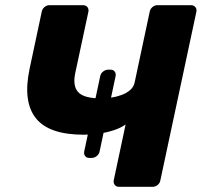

<svg xmlns="http://www.w3.org/2000/svg" viewBox="-20 -720 782 740"><path d="M438.8 0Q428.1 0 422.4 -7.2Q416.6 -14.5 418.3 -25.1L464.1 -240.1Q445.1 -226.8 418.3 -218Q391.4 -209.3 361.8 -205Q332.1 -200.8 302.9 -200.8Q168.1 -200.8 117.8 -264.9Q67.5 -329 94 -454.6L140.9 -674.9Q142.9 -685.5 151.4 -692.8Q160 -700 170.6 -700H299.9Q310.9 -700 316.8 -692.8Q322.7 -685.5 320.7 -674.9L269.9 -437.8Q259.5 -387.7 282.1 -364.2Q304.7 -340.7 369.5 -340.7Q387.4 -340.7 407.9 -343.7Q428.5 -346.6 447.9 -353.7Q467.4 -360.7 481.3 -372.7Q495.3 -384.6 498.9 -402L557 -674.9Q559 -685.5 567.6 -692.8Q576.1 -700 586.8 -700H716Q727 -700 732.9 -692.8Q738.9 -685.5 736.9 -674.9L598.1 -25.1Q596.5 -14.5 587.7 -7.2Q579 0 568 0ZM324.1 -111.3Q313.5 -111.3 308.1 -118.5Q302.6 -125.8 304.6 -136.4L366.2 -426.4Q368.2 -437 377.3 -444.2Q386.4 -451.5 397 -451.5H406Q416.6 -451.5 422.1 -444.2Q427.5 -437 425.5 -426.4L363.9 -136.4Q361.9 -125.8 352.8 -118.5Q343.7 -111.3 333.1 -111.3Z"/></svg>

Font: Rubik Light
Style: Italic
Weight: 300
Italic angle: -12°
Designer: Hubert and Fischer
Foundry: Hubert and Fischer
Version: Version 2.300;gftools[0.9.30]